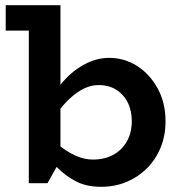

<svg xmlns="http://www.w3.org/2000/svg" viewBox="-20 -706 691 740"><path d="M2 -588V-686H206V-588ZM400 -483Q459 -483 508 -452Q557 -421 587.5 -365.5Q618 -310 618 -238Q618 -183 599 -137Q580 -91 546.5 -57.5Q513 -24 468 -5Q423 14 369 14Q313 14 272 -7.5Q231 -29 201 -60Q171 -91 149 -118V-205Q172 -177 202.5 -150.5Q233 -124 268 -107.5Q303 -91 339 -91Q372 -91 399.5 -101.5Q427 -112 447 -132Q467 -152 477.5 -179Q488 -206 488 -239Q488 -280 472 -311.5Q456 -343 426.5 -361Q397 -379 358 -378Q321 -378 281.5 -352Q242 -326 207.5 -280Q173 -234 150 -173V-265Q173 -330 212.5 -379Q252 -428 301 -455.5Q350 -483 400 -483ZM91 0V-686H213V-89L163 0Z"/></svg>

Font: BioRhyme ExtraBold
Style: Bold
Weight: 700
Version: Version 1.600;gftools[0.9.33]